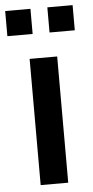

<svg xmlns="http://www.w3.org/2000/svg" viewBox="-61 -784 396 817"><g transform="rotate(-5 137.0 -375.5)"><path d="M196.8 0V-539.1H79.1V0ZM281.2 -643.6V-751H173.3V-643.6ZM101.1 -643.6V-751H-6.8V-643.6Z"/></g></svg>

Font: Winston Medium
Style: Regular
Weight: 500
Designer: Vernon Adams, Kim Jin-seong, David Berlow, Cristiano Sobral
Foundry: The Winston Project Authors
Version: Version 3.004